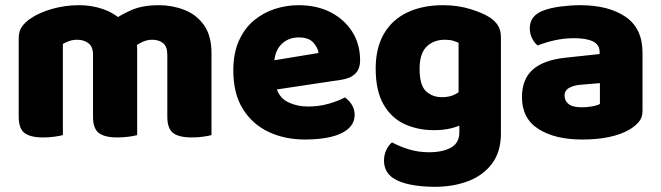

<svg xmlns="http://www.w3.org/2000/svg" viewBox="-20 -521 2545 739"><path d="M508 -334V-221H338V-311Q338 -341 320.5 -354.5Q303 -368 278 -368Q259 -368 245 -362.5Q231 -357 222 -352V-221H52V-373Q52 -400 63.5 -417Q75 -434 95 -448Q129 -472 179.5 -486.5Q230 -501 285 -501Q332 -501 375 -486.5Q418 -472 453 -440Q461 -433 469.5 -426Q478 -419 482 -411Q493 -394 500.5 -374Q508 -354 508 -334ZM794 -316V-221H624V-311Q624 -341 608 -354.5Q592 -368 566 -368Q547 -368 530 -360.5Q513 -353 502 -344L409 -439Q444 -464 486.5 -482.5Q529 -501 592 -501Q643 -501 689.5 -483Q736 -465 765 -424.5Q794 -384 794 -316ZM52 -264H222V-1Q211 2 190.5 5Q170 8 146 8Q97 8 74.5 -9Q52 -26 52 -72ZM338 -264H508V-1Q497 2 476.5 5Q456 8 432 8Q383 8 360.5 -9Q338 -26 338 -72ZM624 -264H794V-1Q783 2 762.5 5Q742 8 718 8Q669 8 646.5 -9Q624 -26 624 -72Z M981 -167 975 -279 1206 -317Q1204 -337 1186 -357Q1168 -377 1130 -377Q1090 -377 1063.5 -351Q1037 -325 1035 -277L1041 -193Q1051 -147 1086.5 -129Q1122 -111 1166 -111Q1208 -111 1246 -122Q1284 -133 1307 -146Q1323 -136 1334 -118Q1345 -100 1345 -80Q1345 -47 1320.5 -25.5Q1296 -4 1253 6Q1210 16 1154 16Q1076 16 1013.5 -13.5Q951 -43 914.5 -102Q878 -161 878 -250Q878 -316 899.5 -364Q921 -412 957 -442Q993 -472 1037.5 -486.5Q1082 -501 1129 -501Q1200 -501 1253 -473.5Q1306 -446 1336 -398.5Q1366 -351 1366 -289Q1366 -255 1347 -237Q1328 -219 1294 -214Z M1649 -20Q1589 -20 1538 -43Q1487 -66 1456.5 -118.5Q1426 -171 1426 -257Q1426 -337 1458 -391.5Q1490 -446 1548.5 -473.5Q1607 -501 1685 -501Q1742 -501 1790.5 -486Q1839 -471 1865 -454Q1885 -441 1896.5 -423Q1908 -405 1908 -378V-63H1745V-356Q1735 -361 1723 -364.5Q1711 -368 1692 -368Q1649 -368 1622 -341.5Q1595 -315 1595 -256Q1595 -193 1619.5 -170Q1644 -147 1681 -147Q1711 -147 1731 -157.5Q1751 -168 1767 -181L1772 -48Q1749 -36 1719.5 -28Q1690 -20 1649 -20ZM1748 -11V-101H1908V-7Q1908 63 1874 108.5Q1840 154 1782.5 176Q1725 198 1654 198Q1601 198 1559.5 189.5Q1518 181 1494 165Q1458 141 1458 97Q1458 74 1467.5 55Q1477 36 1489 27Q1518 43 1554.5 54Q1591 65 1631 65Q1684 65 1716 47Q1748 29 1748 -11Z M2221 -108Q2238 -108 2258.5 -111.5Q2279 -115 2289 -121V-201L2217 -195Q2189 -193 2171 -183Q2153 -173 2153 -153Q2153 -133 2168.5 -120.5Q2184 -108 2221 -108ZM2213 -501Q2322 -501 2387.5 -456.5Q2453 -412 2453 -318V-94Q2453 -68 2438.5 -51.5Q2424 -35 2404 -23Q2372 -4 2326 6Q2280 16 2221 16Q2116 16 2052.5 -24.5Q1989 -65 1989 -147Q1989 -216 2030.5 -253Q2072 -290 2157 -299L2288 -313V-320Q2288 -349 2262.5 -361.5Q2237 -374 2189 -374Q2152 -374 2115.5 -366Q2079 -358 2050 -346Q2037 -355 2028 -373.5Q2019 -392 2019 -412Q2019 -460 2070 -480Q2099 -491 2138.5 -496Q2178 -501 2213 -501Z"/></svg>

Font: Baloo Bhaijaan 2 ExtraBold
Style: Regular
Weight: 800
Designer: Sanskriti Dholi, Noopur Datye and Ek Type
Foundry: Ek Type
Version: Version 1.701